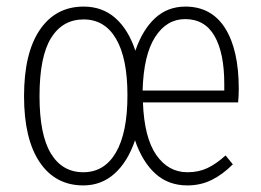

<svg xmlns="http://www.w3.org/2000/svg" viewBox="-20 -552 793 583"><path d="M703 -241H414Q418 -134 454.5 -81.5Q491 -29 549 -29Q583 -29 609.5 -41.5Q636 -54 665 -80L687 -53Q656 -22 622.5 -5.5Q589 11 549 11Q491 11 451.5 -25Q412 -61 390 -126Q368 -61 328 -25Q288 11 233 11Q148 11 100.5 -59.5Q53 -130 53 -260Q53 -391 101 -461.5Q149 -532 234 -532Q291 -532 330.5 -497Q370 -462 391 -398Q413 -462 451 -497Q489 -532 543 -532Q622 -532 663.5 -466.5Q705 -401 705 -282Q705 -261 703 -241ZM661 -297Q661 -391 631.5 -442.5Q602 -494 542 -494Q486 -494 451 -439.5Q416 -385 413 -277H661ZM367 -263Q367 -375 332.5 -434Q298 -493 234 -493Q170 -493 135 -436.5Q100 -380 100 -260Q100 -143 134.5 -86Q169 -29 233 -29Q297 -29 332 -89Q367 -149 367 -263Z"/></svg>

Font: Fira Sans Extra Condensed ExtraLight
Style: Regular
Weight: 275
Width: 1
Designer: Carrois Corporate & Edenspiekermann AG
Foundry: Carrois Corporate GbR & Edenspiekermann AG
Version: Version 4.203